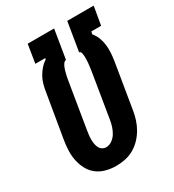

<svg xmlns="http://www.w3.org/2000/svg" viewBox="-179 -839 863 950"><g transform="rotate(-30 252.0 -363.5)"><path d="M205 8Q176 8 147.5 0.5Q119 -7 97.5 -23.5Q76 -40 62.5 -64.5Q49 -89 43 -117Q37 -145 38 -174.5Q39 -204 44 -234L87 -489Q90 -508 95.5 -527Q101 -546 111 -563.5Q121 -581 134.5 -596.5Q148 -612 165 -623L167 -630H110L127 -735H278L251 -571Q241 -569 235.5 -560.5Q230 -552 226.5 -543.5Q223 -535 220.5 -526Q218 -517 216 -508Q214 -499 212 -490Q210 -481 209 -472L167 -217Q165 -204 163.5 -192Q162 -180 162 -167.5Q162 -155 164 -143Q166 -131 171 -120.5Q176 -110 186 -103.5Q196 -97 208 -97Q226 -97 242 -108.5Q258 -120 267.5 -136Q277 -152 282.5 -169Q288 -186 291 -204L333 -460Q334 -469 335.5 -479Q337 -489 338 -499Q339 -509 339.5 -519Q340 -529 339.5 -539Q339 -549 337 -559Q335 -569 326 -571L353 -735H504L486 -630H430L427 -615Q441 -599 449 -578Q457 -557 459.5 -535Q462 -513 460.5 -489.5Q459 -466 455 -442L413 -187Q409 -162 401 -137.5Q393 -113 379.5 -90Q366 -67 347 -47.5Q328 -28 304.5 -15Q281 -2 255.5 3Q230 8 205 8Z"/></g></svg>

Font: Iosevka Curly Slab XBdObl
Style: Regular
Weight: 800
Italic angle: -9°
Monospace: yes
Designer: Belleve Invis
Foundry: Belleve Invis
Version: Version 11.1.0; ttfautohint (v1.8.3)